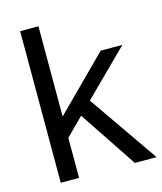

<svg xmlns="http://www.w3.org/2000/svg" viewBox="-108 -792 735 871"><g transform="rotate(-15 259.5 -356.0)"><path d="M69 0H155V-188L237 -270L417 0H519L293 -326L501 -532H399L155 -288V-712H69Z"/></g></svg>

Font: Ronzino
Style: Regular
Weight: 400
Designer: Nunzio Mazzaferro
Foundry: Collletttivo
Version: Version 1.000;Glyphs 3.3 (3337)